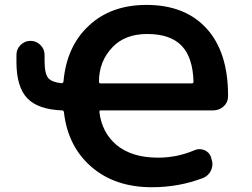

<svg xmlns="http://www.w3.org/2000/svg" viewBox="-20 -784 1040 793"><path d="M233.4 -440.4Q241.2 -440.4 242.2 -447.3Q254.9 -591.8 345.7 -676.8Q437.5 -763.7 585 -763.7Q744.1 -763.7 833 -666.5Q921.9 -569.3 921.9 -389.6Q921.9 -387.7 921.9 -385.7Q921.9 -361.3 903.8 -344.7Q885.7 -328.1 860.4 -328.1H396.5Q389.6 -328.1 390.6 -321.3Q400.4 -237.3 460.9 -185.5Q524.4 -132.8 632.8 -132.8Q710.9 -132.8 782.2 -163.1Q793 -168 803.7 -168Q813.5 -168 824.2 -164.1Q844.7 -155.3 851.6 -134.8L853.5 -127Q857.4 -117.2 857.4 -106.4Q857.4 -93.8 851.6 -80.1Q840.8 -57.6 818.4 -48.8Q718.8 -10.7 607.4 -10.7Q453.1 -10.7 355.5 -96.7Q259.8 -180.7 244.1 -320.3Q243.2 -328.1 235.4 -328.1Q137.7 -332 93.8 -377Q47.9 -423.8 47.9 -528.3V-557.6Q47.9 -581.1 64.9 -598.1Q82 -615.2 105.5 -615.2H106.4Q129.9 -615.2 147 -598.1Q164.1 -581.1 164.1 -557.6V-532.2Q164.1 -477.5 180.7 -460Q196.3 -444.3 233.4 -440.4ZM388.7 -446.3Q388.7 -439.5 396.5 -439.5H771.5Q779.3 -439.5 779.3 -446.3Q779.3 -446.3 779.3 -446.3Q776.4 -545.9 731.4 -593.8Q684.6 -643.6 587.9 -643.6Q497.1 -643.6 445.3 -589.8Q388.7 -531.2 388.7 -446.3Z"/></svg>

Font: Gen Jyuu Gothic Monospace Bold
Style: Bold
Weight: 700
Designer: [Source Han Sans]
Ryoko NISHIZUKA  (kana & ideographs); Paul D. Hunt (Latin, Greek & Cyrillic); Wenlong ZHANG  (bopomofo
Version: Version 1.002.20150607